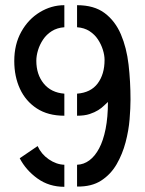

<svg xmlns="http://www.w3.org/2000/svg" viewBox="-20 -720 558 740"><path d="M277 -1V-85Q303 -86 324.5 -102Q346 -118 362 -148Q378 -178 387 -223Q396 -268 396 -327Q390 -322 381 -313Q372 -304 358.5 -295.5Q345 -287 325.5 -280.5Q306 -274 277 -274V-359Q330 -363 356.5 -398.5Q383 -434 383 -489Q383 -507 376.5 -528Q370 -549 357.5 -568Q345 -587 325 -600Q305 -613 277 -615V-700Q343 -700 383.5 -669.5Q424 -639 446 -587.5Q468 -536 475.5 -471Q483 -406 483 -336Q483 -304 479.5 -260.5Q476 -217 464 -171.5Q452 -126 429.5 -87Q407 -48 370 -24Q333 0 277 -1ZM228 0Q169 0 124.5 -32Q80 -64 56 -110L125 -157Q139 -126 168 -106Q197 -86 228 -85ZM228 -274Q165 -274 122 -302Q79 -330 57 -377.5Q35 -425 35 -485Q35 -549 62 -597.5Q89 -646 133.5 -673Q178 -700 228 -700V-615Q200 -613 179.5 -600Q159 -587 146 -567.5Q133 -548 126.5 -526.5Q120 -505 120 -486Q120 -433 148.5 -398Q177 -363 228 -359Z"/></svg>

Font: Stick No Bills ExtraLight Medium
Style: Regular
Weight: 500
Version: Version 2.000